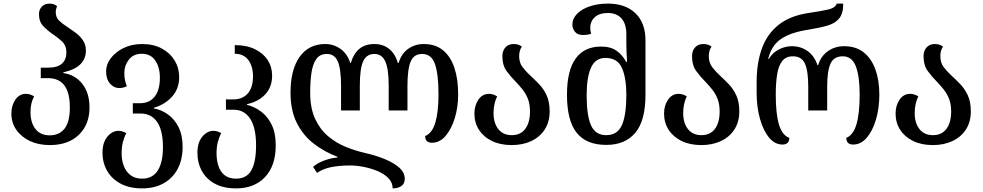

<svg xmlns="http://www.w3.org/2000/svg" viewBox="-20 -792 5448 1064"><path d="M256 12Q194 12 146 -10.5Q98 -33 70.5 -72.5Q43 -112 43 -163Q43 -207 65 -239.5Q87 -272 124 -272Q146 -272 169 -258Q158 -237 153.5 -216Q149 -195 149 -167Q150 -110 177.5 -76Q205 -42 255 -42Q309 -42 338 -79.5Q367 -117 367 -196Q367 -279 336.5 -319Q306 -359 246 -359H206V-417H245Q299 -417 323.5 -439.5Q348 -462 348 -501Q348 -539 324.5 -561.5Q301 -584 272 -603Q243 -623 219.5 -647.5Q196 -672 196 -714Q196 -738 211.5 -755Q227 -772 254 -772Q269 -772 279 -768Q289 -764 296 -758Q289 -740 289 -723Q289 -696 308 -677.5Q327 -659 353 -643Q377 -627 400.5 -609.5Q424 -592 440 -568Q456 -544 456 -511Q456 -467 426 -436.5Q396 -406 331 -391V-387Q396 -378 436 -327.5Q476 -277 476 -196Q476 -102 417 -45Q358 12 256 12Z M768 252Q699 252 650 226.5Q601 201 574.5 156Q548 111 548 54Q548 -2 575 -34.5Q602 -67 637 -67Q659 -67 680 -54Q668 -32 661 -4.5Q654 23 654 59Q654 96 666 127.5Q678 159 703 178.5Q728 198 767 198Q826 198 854.5 152.5Q883 107 883 24Q883 -70 850.5 -116.5Q818 -163 758 -163H716V-220H756Q808 -220 837 -256.5Q866 -293 866 -361Q866 -419 840.5 -456.5Q815 -494 766 -494Q719 -494 694 -461.5Q669 -429 669 -389Q669 -367 672 -351Q675 -335 683 -314Q662 -304 641 -304Q611 -304 589.5 -329Q568 -354 568 -397Q568 -435 594 -469.5Q620 -504 665 -526Q710 -548 767 -548Q831 -548 877 -523Q923 -498 948 -456.5Q973 -415 973 -365Q973 -301 934 -257Q895 -213 833 -195V-191Q874 -184 910.5 -158Q947 -132 969.5 -87.5Q992 -43 992 22Q992 93 964 145Q936 197 885.5 224.5Q835 252 768 252Z M1289 252Q1219 252 1171.5 226.5Q1124 201 1099 156Q1074 111 1074 54Q1074 -2 1101 -34.5Q1128 -67 1163 -67Q1185 -67 1206 -54Q1194 -32 1187 -4.5Q1180 23 1180 59Q1180 96 1190.5 128Q1201 160 1225 179Q1249 198 1288 198Q1347 198 1373 151.5Q1399 105 1399 14Q1399 -84 1366.5 -134Q1334 -184 1274 -184H1232V-241H1272Q1324 -241 1353 -274Q1382 -307 1382 -369Q1382 -425 1356 -459.5Q1330 -494 1281 -494V-542Q1346 -542 1392.5 -519.5Q1439 -497 1463.5 -459Q1488 -421 1488 -373Q1488 -309 1449.5 -268.5Q1411 -228 1349 -215V-211Q1390 -201 1426.5 -174Q1463 -147 1485.5 -101Q1508 -55 1508 13Q1508 127 1448.5 189.5Q1389 252 1289 252Z M2328 -548Q2393 -548 2435 -513.5Q2477 -479 2498 -416.5Q2519 -354 2519 -269Q2519 -199 2500.5 -138Q2482 -77 2449.5 -39Q2417 -1 2374 -1Q2336 -1 2336 -38Q2375 -54 2392.5 -113Q2410 -172 2410 -269Q2410 -381 2390.5 -437Q2371 -493 2319 -493Q2274 -493 2256 -451.5Q2238 -410 2238 -315V-180H2134V-317Q2134 -411 2115 -452Q2096 -493 2055 -493Q2011 -493 1992.5 -452Q1974 -411 1974 -317V-180H1870V-315Q1870 -410 1852 -451.5Q1834 -493 1791 -493Q1753 -493 1733 -465Q1713 -437 1706 -388.5Q1699 -340 1699 -278Q1699 -192 1726.5 -133Q1754 -74 1799 -36.5Q1844 1 1897.5 22.5Q1951 44 2004 56Q2062 69 2112 89.5Q2162 110 2192.5 137Q2223 164 2223 198Q2223 226 2204 239Q2185 252 2156 252Q2156 220 2133 196Q2110 172 2073.5 156.5Q2037 141 1996.5 133Q1956 125 1921 125Q1861 125 1816 134Q1771 143 1737 166L1715 133Q1739 111 1778 97Q1817 83 1850 81V77Q1779 50 1720 5Q1661 -40 1625.5 -109.5Q1590 -179 1590 -278Q1590 -406 1640.5 -477Q1691 -548 1783 -548Q1829 -548 1867 -521Q1905 -494 1921 -443H1924Q1939 -494 1971 -521Q2003 -548 2055 -548Q2103 -548 2136.5 -521Q2170 -494 2185 -443H2189Q2204 -494 2241.5 -521Q2279 -548 2328 -548Z M2816 12Q2753 12 2706.5 -10.5Q2660 -33 2634.5 -72.5Q2609 -112 2609 -163Q2609 -207 2631 -239.5Q2653 -272 2690 -272Q2712 -272 2735 -258Q2715 -218 2715 -165Q2715 -110 2741.5 -76.5Q2768 -43 2816 -43Q2865 -43 2891 -78Q2917 -113 2917 -174Q2917 -215 2905.5 -244Q2894 -273 2876.5 -295Q2859 -317 2840 -337Q2811 -366 2787.5 -398Q2764 -430 2764 -481Q2764 -511 2781 -529.5Q2798 -548 2826 -548Q2842 -548 2853 -544Q2864 -540 2872 -534Q2857 -512 2857 -481Q2857 -445 2875.5 -420.5Q2894 -396 2919 -373Q2943 -351 2968 -325Q2993 -299 3009.5 -263Q3026 -227 3026 -174Q3026 -116 2998.5 -74Q2971 -32 2923.5 -10Q2876 12 2816 12Z M3340 11Q3229 11 3175.5 -56.5Q3122 -124 3122 -267Q3122 -401 3170 -467.5Q3218 -534 3311 -534Q3364 -534 3397 -510.5Q3430 -487 3450 -449H3455Q3453 -473 3452 -502.5Q3451 -532 3451 -554V-601Q3451 -660 3424 -690Q3397 -720 3348 -720Q3302 -720 3276.5 -697Q3251 -674 3251 -638Q3251 -621 3256 -605Q3234 -598 3212 -598Q3181 -598 3166.5 -615.5Q3152 -633 3152 -656Q3152 -689 3178 -715.5Q3204 -742 3248.5 -757Q3293 -772 3349 -772Q3446 -772 3501.5 -718.5Q3557 -665 3557 -568V-266Q3557 -123 3500.5 -56Q3444 11 3340 11ZM3339 -43Q3402 -43 3426.5 -99Q3451 -155 3451 -266Q3451 -360 3426.5 -415.5Q3402 -471 3335 -471Q3279 -471 3255 -416.5Q3231 -362 3231 -265Q3231 -151 3255.5 -97Q3280 -43 3339 -43Z M3867 12Q3804 12 3757.5 -10.5Q3711 -33 3685.5 -72.5Q3660 -112 3660 -163Q3660 -207 3682 -239.5Q3704 -272 3741 -272Q3763 -272 3786 -258Q3766 -218 3766 -165Q3766 -110 3792.5 -76.5Q3819 -43 3867 -43Q3916 -43 3942 -78Q3968 -113 3968 -174Q3968 -215 3956.5 -244Q3945 -273 3927.5 -295Q3910 -317 3891 -337Q3862 -366 3838.5 -398Q3815 -430 3815 -481Q3815 -511 3832 -529.5Q3849 -548 3877 -548Q3893 -548 3904 -544Q3915 -540 3923 -534Q3908 -512 3908 -481Q3908 -445 3926.5 -420.5Q3945 -396 3970 -373Q3994 -351 4019 -325Q4044 -299 4060.5 -263Q4077 -227 4077 -174Q4077 -116 4049.5 -74Q4022 -32 3974.5 -10Q3927 12 3867 12Z M4316 9Q4274 9 4242 -29.5Q4210 -68 4191.5 -133.5Q4173 -199 4173 -279V-337Q4173 -442 4202 -523Q4231 -604 4295.5 -655Q4360 -706 4467 -721Q4528 -730 4568.5 -739Q4609 -748 4617 -772H4653Q4653 -718 4631 -690.5Q4609 -663 4566.5 -650.5Q4524 -638 4463 -628Q4362 -613 4308 -576Q4254 -539 4237 -465H4240Q4262 -501 4297 -518.5Q4332 -536 4368 -536Q4418 -536 4456 -508.5Q4494 -481 4510 -431H4514Q4529 -481 4568 -508.5Q4607 -536 4658 -536Q4723 -536 4766 -502Q4809 -468 4831 -407.5Q4853 -347 4853 -268Q4853 -193 4834.5 -130Q4816 -67 4783.5 -29Q4751 9 4708 9Q4670 9 4670 -28Q4709 -44 4726.5 -104Q4744 -164 4744 -268Q4744 -370 4722.5 -425Q4701 -480 4650 -480Q4601 -480 4582.5 -439.5Q4564 -399 4564 -312V-180H4459V-312Q4459 -399 4440.5 -439.5Q4422 -480 4374 -480Q4335 -480 4314.5 -453.5Q4294 -427 4286.5 -379Q4279 -331 4279 -268Q4279 -162 4296.5 -102.5Q4314 -43 4354 -28Q4354 9 4316 9Z M5150 12Q5087 12 5040.5 -10.5Q4994 -33 4968.5 -72.5Q4943 -112 4943 -163Q4943 -207 4965 -239.5Q4987 -272 5024 -272Q5046 -272 5069 -258Q5049 -218 5049 -165Q5049 -110 5075.5 -76.5Q5102 -43 5150 -43Q5199 -43 5225 -78Q5251 -113 5251 -174Q5251 -215 5239.5 -244Q5228 -273 5210.5 -295Q5193 -317 5174 -337Q5145 -366 5121.5 -398Q5098 -430 5098 -481Q5098 -511 5115 -529.5Q5132 -548 5160 -548Q5176 -548 5187 -544Q5198 -540 5206 -534Q5191 -512 5191 -481Q5191 -445 5209.5 -420.5Q5228 -396 5253 -373Q5277 -351 5302 -325Q5327 -299 5343.5 -263Q5360 -227 5360 -174Q5360 -116 5332.5 -74Q5305 -32 5257.5 -10Q5210 12 5150 12Z"/></svg>

Font: Noto Serif Georgian SemiCondensed Medium
Style: Regular
Weight: 500
Width: 4
Designer: Monotype Design Team, Akaki Razmadze
Foundry: Google LLC
Version: Version 2.003; ttfautohint (v1.8.4.7-5d5b)